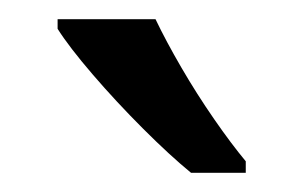

<svg xmlns="http://www.w3.org/2000/svg" viewBox="-20 -786 316 200"><path d="M142 -766Q153 -743 169 -715.5Q185 -688 203 -662Q221 -636 236 -618V-606H179Q157 -624 129 -652Q101 -680 76.5 -708.5Q52 -737 40 -756V-766Z"/></svg>

Font: Noto Sans Myanmar SemiCondensed
Style: Regular
Weight: 400
Width: 4
Designer: Monotype Design Team
Foundry: Monotype Imaging Inc.
Version: Version 2.107; ttfautohint (v1.8.4.7-5d5b)